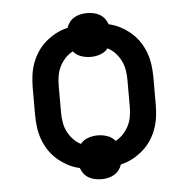

<svg xmlns="http://www.w3.org/2000/svg" viewBox="-47 -614 695 707"><g transform="rotate(-5 300.0 -260.0)"><path d="M300 47Q288 47 276 44.5Q264 42 253.5 36Q243 30 235.5 20.5Q228 11 224 -1Q201 -6 180.5 -17Q160 -28 142.5 -43Q125 -58 112 -77.5Q99 -97 91 -119Q83 -141 80 -164Q77 -187 77 -210V-310Q77 -333 80 -356Q83 -379 91 -401Q99 -423 112 -442.5Q125 -462 142.5 -477Q160 -492 180.5 -503Q201 -514 224 -519Q228 -531 235.5 -540.5Q243 -550 253.5 -556Q264 -562 276 -564.5Q288 -567 300 -567Q312 -567 324 -564.5Q336 -562 346.5 -556Q357 -550 364.5 -540.5Q372 -531 376 -519Q399 -514 419.5 -503Q440 -492 457.5 -477Q475 -462 488 -442.5Q501 -423 509 -401Q517 -379 520 -356Q523 -333 523 -310V-210Q523 -187 520 -164Q517 -141 509 -119Q501 -97 488 -77.5Q475 -58 457.5 -43Q440 -28 419.5 -17Q399 -6 376 -1Q372 11 364.5 20.5Q357 30 346.5 36Q336 42 324 44.5Q312 47 300 47ZM364 -89Q380 -97 392.5 -110.5Q405 -124 413 -140Q421 -156 424 -174Q427 -192 427 -210V-310Q427 -328 424 -346Q421 -364 413 -380Q405 -396 392.5 -409.5Q380 -423 364 -431Q353 -417 335.5 -411Q318 -405 300 -405Q282 -405 264.5 -411Q247 -417 236 -431Q220 -423 207.5 -409.5Q195 -396 187 -380Q179 -364 176 -346Q173 -328 173 -310V-210Q173 -192 176 -174Q179 -156 187 -140Q195 -124 207.5 -110.5Q220 -97 236 -89Q247 -103 264.5 -109Q282 -115 300 -115Q318 -115 335.5 -109Q353 -103 364 -89Z"/></g></svg>

Font: Iosevka SS04 Medium Extended
Style: Regular
Weight: 500
Width: 7
Monospace: yes
Designer: Belleve Invis
Foundry: Belleve Invis
Version: Version 19.0.0; ttfautohint (v1.8.4)